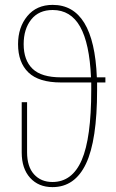

<svg xmlns="http://www.w3.org/2000/svg" viewBox="-20 -757 476 787"><path d="M412 -419H378V-388Q378 -182 332.5 -86Q287 10 195 10Q138 10 103.5 -28Q69 -66 69 -132V-338H91V-133Q91 -74 119.5 -42.5Q148 -11 195 -11Q276 -11 315 -101Q354 -191 354 -388V-419H230Q139 -419 96.5 -460Q54 -501 54 -576Q54 -645 92 -691Q130 -737 196 -737Q365 -737 377 -440H412ZM353 -440Q347 -579 308.5 -647.5Q270 -716 196 -716Q139 -716 108 -677Q77 -638 77 -576Q77 -510 113.5 -475Q150 -440 230 -440Z"/></svg>

Font: Fira Sans Extra Condensed Thin
Style: Regular
Weight: 250
Width: 1
Designer: Carrois Corporate & Edenspiekermann AG
Foundry: Carrois Corporate GbR & Edenspiekermann AG
Version: Version 4.203